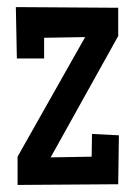

<svg xmlns="http://www.w3.org/2000/svg" viewBox="-20 -524 385 544"><path d="M316.9 -140.6 314.9 -2 29.8 0V-80.1L221.2 -418.9L105 -417V-358.4H27.8L24.9 -503.9L314.9 -502V-421.9L123.5 -78.1L239.7 -80.1L240.7 -144.5Z"/></svg>

Font: Maiden Orange
Style: Regular
Weight: 400
Designer: Astigmatic (AOETI)
Foundry: Astigmatic (AOETI)
Version: Version 1.000